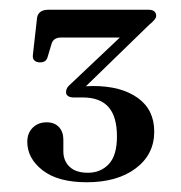

<svg xmlns="http://www.w3.org/2000/svg" viewBox="-20 -720 372 394"><path d="M147 -534 143 -541.5Q149 -542.5 156.2 -543Q163.5 -543.5 171 -543.5Q228.5 -543.5 262.5 -519.2Q296.5 -495 296.5 -450Q296.5 -403 258.5 -374.5Q220.5 -346 158 -346Q99 -346 67.5 -370.5Q36 -395 36 -429Q36 -447 47.2 -458Q58.5 -469 75.5 -469Q92 -469 101 -459.2Q110 -449.5 110 -433.5V-409.5Q110 -390 122.8 -377.8Q135.5 -365.5 160.5 -365.5Q186.5 -365.5 203.2 -383.2Q220 -401 220 -440Q220 -481 202.5 -500.5Q185 -520 150 -520H131.5Q124 -520 119.8 -522.8Q115.5 -525.5 115.5 -531Q115.5 -535.5 117.8 -539.5Q120 -543.5 126.5 -549L245.5 -661.5L248 -643H105.5Q89 -643 85.5 -629L78 -604Q76.5 -598 72.8 -595Q69 -592 62 -592Q55 -592 50.8 -595.8Q46.5 -599.5 47.5 -607.5L56 -683Q57 -691 62.8 -695.5Q68.5 -700 79.5 -700H285Q292.5 -700 296.5 -696.8Q300.5 -693.5 300.5 -687.5Q300.5 -684 297.2 -679.8Q294 -675.5 286 -669Z"/></svg>

Font: Fraunces 36pt
Style: Regular
Weight: 400
Version: Version 1.000;[b76b70a41]